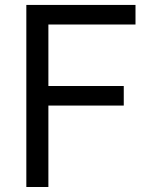

<svg xmlns="http://www.w3.org/2000/svg" viewBox="-20 -747 618 767"><path d="M474.4 -403.4V-325.3H173.3V0H85.2V-727.3H521.3V-649.1H173.3V-403.4Z"/></svg>

Font: Interface
Style: Regular
Weight: 400
Designer: Rasmus Andersson
Foundry: rsms
Version: Version 1.8